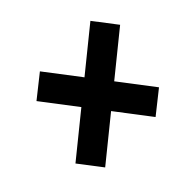

<svg xmlns="http://www.w3.org/2000/svg" viewBox="-115 -743 834 834"><g transform="rotate(-45 302.0 -326.0)"><path d="M110.8 -78.4 31.6 -181.8 515.6 -574 594.8 -470.6ZM420.4 -78.4 103.6 -493.2 205.4 -574 522.2 -159.2Z"/></g></svg>

Font: Work Sans
Style: Italic
Weight: 400
Italic angle: -13°
Designer: Wei Huang
Foundry: Wei Huang
Version: Version 2.012